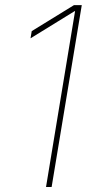

<svg xmlns="http://www.w3.org/2000/svg" viewBox="-20 -748 359 768"><path d="M307.1 -727.5 186.5 0H164.1L280.3 -703.6H278.8L102.1 -594.7L106.9 -623.5L275.9 -727.5Z"/></svg>

Font: Inter 28pt Thin
Style: Italic
Weight: 250
Italic angle: -9.3988°
Designer: Rasmus Andersson
Foundry: rsms
Version: Version 4.001;git-66647c0bb